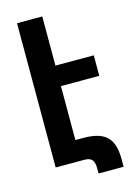

<svg xmlns="http://www.w3.org/2000/svg" viewBox="-127 -825 680 977"><g transform="rotate(-15 213.5 -337.0)"><path d="M64 0H214C253 0 267 16 267 60V86H399V47C399 -71 348 -109 235 -109H197V-393H399V-501H197V-760H64Z"/></g></svg>

Font: Noto Sans Armenian Condensed
Style: Bold
Weight: 700
Width: 3
Designer: Monotype Design Team
Foundry: Monotype Imaging Inc.
Version: Version 2.008